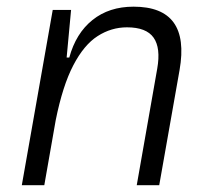

<svg xmlns="http://www.w3.org/2000/svg" viewBox="-20 -547 626 567"><path d="M44.4 0 135.7 -517.6H189.9L176.8 -377H184.6Q204.1 -448.7 253.2 -488Q302.2 -527.3 374.5 -527.3Q543 -527.3 510.3 -340.3L450.2 0H383.8L444.3 -344.2Q455.1 -405.3 433.6 -435.8Q412.1 -466.3 355 -466.3Q308.6 -466.3 268.3 -440.4Q228 -414.6 196.5 -354.2Q165 -293.9 144.5 -191.9L110.8 0Z"/></svg>

Font: Cascadia Code PL Light
Style: Italic
Weight: 300
Italic angle: -10°
Monospace: yes
Designer: Aaron Bell
Foundry: Saja Typeworks
Version: Version 2404.023; ttfautohint (v1.8.4)